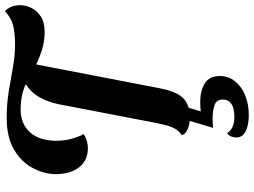

<svg xmlns="http://www.w3.org/2000/svg" viewBox="-142 -608 1004 759"><g transform="rotate(-90 359.5 -228.0)"><path d="M154 -382Q121 -382 97.5 -398.5Q74 -415 62.5 -444Q51 -473 51 -510Q52 -556 75.5 -600.5Q99 -645 148 -674Q197 -703 273 -703Q329 -703 378 -695Q427 -687 473 -678.5Q519 -670 565 -670Q605 -670 636.5 -677Q668 -684 695 -710Q706 -701 712.5 -685Q719 -669 719 -651Q719 -627 708 -605Q697 -583 674 -568Q651 -553 613 -553Q575 -553 541 -564Q507 -575 474 -591.5Q441 -608 404 -625L403 -630Q377 -640 355 -644Q333 -648 307 -648Q251 -648 217.5 -612Q184 -576 183 -509Q183 -480 189 -453.5Q195 -427 209 -399Q197 -390 181.5 -386Q166 -382 154 -382ZM274 21Q250 21 229.5 12.5Q209 4 205 -11Q218 -19 226.5 -31Q235 -43 241 -62Q247 -81 253 -110L326 -490Q341 -567 380 -606.5Q419 -646 497 -650L390 -95Q382 -55 368.5 -29Q355 -3 332 9Q309 21 274 21ZM284 254Q245 254 220.5 241.5Q196 229 196 205Q196 195 200 184.5Q204 174 213 168Q221 182 237.5 189.5Q254 197 278 197Q294 197 309.5 193.5Q325 190 335.5 179.5Q346 169 346 151Q346 126 323.5 118.5Q301 111 272 111Q262 111 253 111.5Q244 112 234 113L271 -11H322L299 64Q307 63 318 62.5Q329 62 338 62Q380 62 409.5 80Q439 98 439 139Q439 173 418.5 199Q398 225 363 239.5Q328 254 284 254Z"/></g></svg>

Font: Sansita Swashed Light Medium
Style: Regular
Weight: 500
Version: Version 1.003